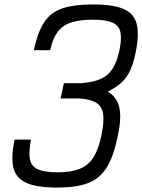

<svg xmlns="http://www.w3.org/2000/svg" viewBox="-20 -834 643 868"><path d="M238 14Q149 14 101 -6.5Q53 -27 41 -74.5Q29 -122 46 -203H120Q109 -145 115.5 -113Q122 -81 152.5 -68Q183 -55 240 -55Q301 -55 340 -70.5Q379 -86 402 -122Q425 -158 438 -220Q451 -282 446.5 -317Q442 -352 416.5 -368.5Q391 -385 340 -389H254L269 -458H348Q401 -462 435 -477Q469 -492 489 -523.5Q509 -555 520 -607Q531 -660 524 -690Q517 -720 487 -732.5Q457 -745 399 -745Q339 -745 300.5 -732Q262 -719 240 -689Q218 -659 207 -607H133Q150 -688 179.5 -733Q209 -778 262 -796Q315 -814 401 -814Q491 -814 538.5 -793.5Q586 -773 598 -725.5Q610 -678 593 -595Q583 -548 568.5 -516Q554 -484 530.5 -462Q507 -440 468 -420Q496 -402 509.5 -376Q523 -350 523.5 -310Q524 -270 510 -208Q492 -123 461 -74.5Q430 -26 377.5 -6Q325 14 238 14Z"/></svg>

Font: Victor Mono
Style: Italic
Weight: 400
Italic angle: -12°
Monospace: yes
Designer: Rune Bjørnerås
Version: Version 1.561;gftools[0.9.30]